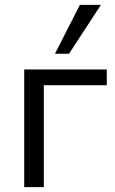

<svg xmlns="http://www.w3.org/2000/svg" viewBox="-20 -773 475 793"><path d="M80 0V-486H421V-421H161V0ZM207 -551 310 -753H397L265 -551Z"/></svg>

Font: Nunito Sans
Style: Regular
Weight: 400
Designer: Vernon Adams
Foundry: Vernon Adams
Version: Version 3.101; ttfautohint (v1.8.4.7-5d5b);gftools[0.9.27]